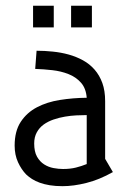

<svg xmlns="http://www.w3.org/2000/svg" viewBox="-20 -636 444 666"><path d="M106.9 -460Q134.8 -460 163.3 -457Q191.9 -454.1 218.3 -446.8Q244.6 -439.5 267.8 -426.8Q291 -414.1 308.1 -394.5Q325.2 -375 335 -348.1Q344.7 -321.3 344.7 -285.2V-85L371.6 -39.1Q324.7 -12.7 280 -1.5Q235.4 9.8 196.8 9.8Q172.4 9.8 152.8 6.6Q133.3 3.4 117.9 -2.2Q102.5 -7.8 91.1 -15.1Q79.6 -22.5 70.8 -30.8Q54.2 -47.9 42.5 -73.2Q30.8 -98.6 30.8 -130.9Q30.8 -181.2 52 -213.4Q73.2 -245.6 108.2 -263.9Q143.1 -282.2 188 -289.3Q232.9 -296.4 280.8 -296.9Q278.3 -329.6 261 -349.1Q243.7 -368.7 217.8 -378.9Q191.9 -389.2 161.4 -392.6Q130.9 -396 102.1 -397ZM280.8 -236.8Q264.6 -236.8 245.1 -235.8Q225.6 -234.9 205.3 -231.4Q185.1 -228 165.8 -221.4Q146.5 -214.8 131.6 -204.1Q116.7 -193.4 107.7 -177Q98.6 -160.6 98.6 -138.2Q98.6 -109.9 108.4 -92.5Q118.2 -75.2 133.3 -65.7Q148.4 -56.2 165.8 -53Q183.1 -49.8 198.7 -49.8Q223.6 -49.8 243.2 -54.7Q262.7 -59.6 280.8 -66.9ZM166.5 -616.2V-541H94.7V-616.2ZM298.8 -616.2V-541H226.6V-616.2Z"/></svg>

Font: Aubrey
Style: Regular
Weight: 400
Designer: Gayaneh Bagdasaryan | Cyreal.org
Foundry: Gayaneh Bagdasaryan | Cyreal.org
Version: Version 1.000